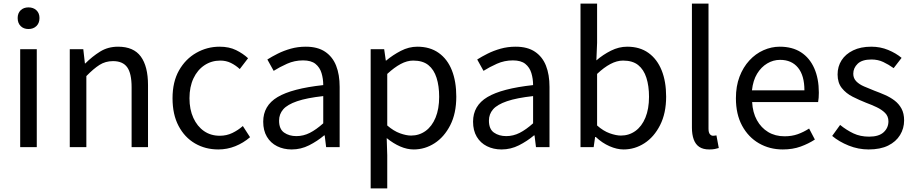

<svg xmlns="http://www.w3.org/2000/svg" viewBox="-20 -816 5072 1065"><path d="M92 0V-543H184V0ZM138 -655Q111 -655 94.5 -671.5Q78 -688 78 -716Q78 -743 94.5 -759Q111 -775 138 -775Q165 -775 182 -759Q199 -743 199 -716Q199 -688 182 -671.5Q165 -655 138 -655Z M367 0V-543H442L451 -464H453Q492 -503 535.5 -530Q579 -557 635 -557Q721 -557 761 -502.5Q801 -448 801 -344V0H710V-332Q710 -409 685.5 -443Q661 -477 607 -477Q565 -477 532 -456Q499 -435 459 -394V0Z M1191 13Q1119 13 1061.5 -20.5Q1004 -54 970.5 -117.5Q937 -181 937 -271Q937 -362 973 -425.5Q1009 -489 1069 -523Q1129 -557 1198 -557Q1251 -557 1289.5 -538Q1328 -519 1356 -493L1310 -433Q1287 -454 1260.5 -467Q1234 -480 1202 -480Q1153 -480 1114 -454Q1075 -428 1053 -381Q1031 -334 1031 -271Q1031 -209 1052.5 -162Q1074 -115 1111.5 -89Q1149 -63 1199 -63Q1237 -63 1269 -78.5Q1301 -94 1327 -117L1367 -55Q1330 -23 1285 -5Q1240 13 1191 13Z M1598 13Q1553 13 1517 -5Q1481 -23 1460.5 -57.5Q1440 -92 1440 -141Q1440 -230 1519.5 -277.5Q1599 -325 1773 -344Q1773 -379 1763.5 -410.5Q1754 -442 1730 -461.5Q1706 -481 1661 -481Q1614 -481 1572.5 -462.5Q1531 -444 1498 -423L1463 -486Q1488 -502 1521 -518.5Q1554 -535 1593 -546Q1632 -557 1676 -557Q1742 -557 1783.5 -529Q1825 -501 1844.5 -451.5Q1864 -402 1864 -334V0H1789L1781 -65H1778Q1740 -33 1694.5 -10Q1649 13 1598 13ZM1624 -61Q1663 -61 1698.5 -79Q1734 -97 1773 -132V-283Q1682 -273 1628 -254.5Q1574 -236 1551 -209.5Q1528 -183 1528 -147Q1528 -100 1556 -80.5Q1584 -61 1624 -61Z M2036 229V-543H2111L2120 -480H2122Q2159 -511 2203.5 -534Q2248 -557 2295 -557Q2365 -557 2413.5 -522.5Q2462 -488 2486.5 -426Q2511 -364 2511 -280Q2511 -187 2477.5 -121.5Q2444 -56 2390.5 -21.5Q2337 13 2275 13Q2238 13 2200 -3.5Q2162 -20 2125 -50L2128 45V229ZM2260 -64Q2305 -64 2340.5 -89.5Q2376 -115 2396 -163.5Q2416 -212 2416 -279Q2416 -339 2401.5 -384.5Q2387 -430 2356 -455Q2325 -480 2272 -480Q2238 -480 2202.5 -461Q2167 -442 2128 -406V-120Q2164 -89 2199 -76.5Q2234 -64 2260 -64Z M2762 13Q2717 13 2681 -5Q2645 -23 2624.5 -57.5Q2604 -92 2604 -141Q2604 -230 2683.5 -277.5Q2763 -325 2937 -344Q2937 -379 2927.5 -410.5Q2918 -442 2894 -461.5Q2870 -481 2825 -481Q2778 -481 2736.5 -462.5Q2695 -444 2662 -423L2627 -486Q2652 -502 2685 -518.5Q2718 -535 2757 -546Q2796 -557 2840 -557Q2906 -557 2947.5 -529Q2989 -501 3008.5 -451.5Q3028 -402 3028 -334V0H2953L2945 -65H2942Q2904 -33 2858.5 -10Q2813 13 2762 13ZM2788 -61Q2827 -61 2862.5 -79Q2898 -97 2937 -132V-283Q2846 -273 2792 -254.5Q2738 -236 2715 -209.5Q2692 -183 2692 -147Q2692 -100 2720 -80.5Q2748 -61 2788 -61Z M3439 13Q3402 13 3361 -5Q3320 -23 3285 -56H3281L3273 0H3200V-796H3292V-578L3288 -481Q3325 -513 3369 -535Q3413 -557 3459 -557Q3529 -557 3577 -522.5Q3625 -488 3650 -426Q3675 -364 3675 -280Q3675 -188 3641.5 -122Q3608 -56 3554.5 -21.5Q3501 13 3439 13ZM3424 -64Q3469 -64 3504.5 -89.5Q3540 -115 3560 -163.5Q3580 -212 3580 -279Q3580 -339 3565.5 -384.5Q3551 -430 3520 -455Q3489 -480 3436 -480Q3402 -480 3366 -461Q3330 -442 3292 -406V-120Q3327 -89 3362.5 -76.5Q3398 -64 3424 -64Z M3914 13Q3880 13 3859 -1Q3838 -15 3828 -42.5Q3818 -70 3818 -108V-796H3910V-102Q3910 -81 3917.5 -72Q3925 -63 3935 -63Q3939 -63 3943 -63.5Q3947 -64 3954 -65L3967 5Q3957 8 3945 10.5Q3933 13 3914 13Z M4322 13Q4249 13 4190 -21Q4131 -55 4096.5 -118.5Q4062 -182 4062 -271Q4062 -338 4082 -390.5Q4102 -443 4136.5 -480.5Q4171 -518 4215 -537.5Q4259 -557 4305 -557Q4375 -557 4423 -526Q4471 -495 4496.5 -437.5Q4522 -380 4522 -302Q4522 -287 4521 -274Q4520 -261 4518 -250H4152Q4155 -192 4178.5 -149.5Q4202 -107 4241 -83.5Q4280 -60 4332 -60Q4372 -60 4404.5 -71.5Q4437 -83 4468 -103L4500 -42Q4465 -19 4421 -3Q4377 13 4322 13ZM4151 -315H4442Q4442 -397 4406.5 -440.5Q4371 -484 4307 -484Q4269 -484 4235.5 -464Q4202 -444 4179.5 -407Q4157 -370 4151 -315Z M4798 13Q4741 13 4687.5 -8.5Q4634 -30 4596 -62L4640 -123Q4676 -94 4714 -76Q4752 -58 4801 -58Q4855 -58 4881.5 -82.5Q4908 -107 4908 -143Q4908 -171 4889.5 -189.5Q4871 -208 4842.5 -221.5Q4814 -235 4784 -246Q4746 -261 4709.5 -279.5Q4673 -298 4649.5 -327.5Q4626 -357 4626 -403Q4626 -447 4648 -481.5Q4670 -516 4712 -536.5Q4754 -557 4813 -557Q4863 -557 4906.5 -539Q4950 -521 4981 -495L4937 -438Q4909 -458 4879.5 -472Q4850 -486 4814 -486Q4762 -486 4737.5 -462.5Q4713 -439 4713 -407Q4713 -382 4729.5 -365Q4746 -348 4773 -336.5Q4800 -325 4830 -313Q4860 -302 4889.5 -289Q4919 -276 4942.5 -258Q4966 -240 4980.5 -213.5Q4995 -187 4995 -148Q4995 -104 4972.5 -67Q4950 -30 4906.5 -8.5Q4863 13 4798 13Z"/></svg>

Font: Noto Sans KR
Style: Regular
Weight: 400
Designer: Ryoko NISHIZUKA  (kana, bopomofo & ideographs); Paul D. Hunt (Latin, Greek & Cyrillic); Sandoll Communications , Soo-you
Foundry: Adobe
Version: Version 2.004-H2;hotconv 1.0.118;makeotfexe 2.5.65603